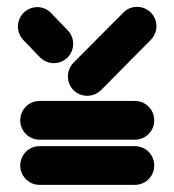

<svg xmlns="http://www.w3.org/2000/svg" viewBox="-20 -539 500 551"><path d="M38.1 -64.1Q38.1 -79.3 45.6 -92Q53 -104.8 65.7 -112.2Q78.5 -119.6 93.7 -119.6H367Q382.2 -119.6 395 -112.2Q407.8 -104.8 415.2 -92Q422.6 -79.3 422.6 -64.1Q422.6 -48.9 415.2 -36.1Q407.8 -23.3 395 -15.9Q382.2 -8.5 367 -8.5H93.7Q78.5 -8.5 65.7 -15.9Q53 -23.3 45.6 -36.1Q38.1 -48.9 38.1 -64.1ZM38.1 -193.7Q38.1 -208.9 45.6 -221.7Q53 -234.4 65.7 -241.9Q78.5 -249.3 93.7 -249.3H367Q382.2 -249.3 395 -241.9Q407.8 -234.4 415.2 -221.7Q422.6 -208.9 422.6 -193.7Q422.6 -178.5 415.2 -165.7Q407.8 -153 395 -145.6Q382.2 -138.1 367 -138.1H93.7Q78.5 -138.1 65.7 -145.6Q53 -153 45.6 -165.7Q38.1 -178.5 38.1 -193.7ZM190 -413.3Q190 -398.1 182.6 -385.4Q175.2 -372.6 162.4 -365.2Q149.6 -357.8 134.4 -357.8Q123 -357.8 112.6 -362.4Q102.2 -367 94.4 -374.8L47 -424.1Q39.6 -431.9 35.6 -441.9Q31.5 -451.9 31.5 -463Q31.5 -478.1 38.9 -490.9Q46.3 -503.7 59.1 -511.1Q71.9 -518.5 87 -518.5Q98.5 -518.5 108.7 -514.1Q118.9 -509.6 126.7 -501.5L174.4 -451.9Q181.9 -444.1 185.9 -434.3Q190 -424.4 190 -413.3ZM373.3 -519.3Q388.5 -519.3 401.3 -511.9Q414.1 -504.4 421.5 -491.7Q428.9 -478.9 428.9 -463.7Q428.9 -452.6 424.6 -442.4Q420.4 -432.2 412.6 -424.4L270 -280.4Q253 -264.1 230.4 -264.1Q215.2 -264.1 202.4 -271.5Q189.6 -278.9 182.2 -291.7Q174.8 -304.4 174.8 -319.6Q174.8 -330.7 179.1 -340.9Q183.3 -351.1 190.7 -358.9L334.8 -503.7Q351.1 -519.3 373.3 -519.3Z"/></svg>

Font: 26F Galaxy Sans
Style: Regular
Weight: 400
Designer: C₂₉H₂₅N₃O₅
Version: Version 1.100;FEAKit 1.0